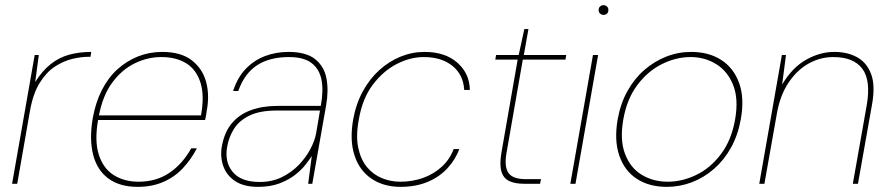

<svg xmlns="http://www.w3.org/2000/svg" viewBox="-20 -715 3463 747"><path d="M27 0 115 -501H131L117 -396Q144 -439 176.5 -465Q209 -491 248.5 -502Q288 -513 335 -513L332 -494H323Q296 -494 262 -486Q228 -478 194.5 -456.5Q161 -435 135 -393.5Q109 -352 97 -286L47 0Z M516 12Q445 12 401 -21Q357 -54 342 -114.5Q327 -175 341 -256Q352 -317 376.5 -365Q401 -413 437 -445.5Q473 -478 517 -495.5Q561 -513 611 -513Q684 -513 726 -480.5Q768 -448 782 -396Q796 -344 784 -282Q783 -272 781.5 -265Q780 -258 778 -248H351L354 -266H762Q776 -343 760 -393.5Q744 -444 705 -468.5Q666 -493 607 -493Q555 -493 505 -469Q455 -445 417 -394Q379 -343 364 -261L362 -251Q347 -167 364.5 -113Q382 -59 423 -33.5Q464 -8 519 -8Q588 -8 639 -42.5Q690 -77 724 -138H746Q723 -94 691 -60Q659 -26 615 -7Q571 12 516 12Z M984 12Q929 12 895.5 -10Q862 -32 849 -68Q836 -104 843 -145Q853 -201 882 -235.5Q911 -270 956.5 -286.5Q1002 -303 1060 -303H1228Q1239 -361 1231 -403.5Q1223 -446 1192.5 -469.5Q1162 -493 1104 -493Q1029 -493 980 -461Q931 -429 907 -361H887Q904 -414 936.5 -447.5Q969 -481 1011.5 -497Q1054 -513 1102 -513Q1171 -513 1206 -485Q1241 -457 1250 -410.5Q1259 -364 1249 -306L1195 0H1179L1193 -108Q1184 -94 1168 -73.5Q1152 -53 1126.5 -33.5Q1101 -14 1066 -1Q1031 12 984 12ZM990 -7Q1038 -7 1076 -25.5Q1114 -44 1142 -73Q1170 -102 1187.5 -135Q1205 -168 1210 -197L1225 -285H1057Q992 -285 952 -266Q912 -247 891.5 -215.5Q871 -184 864 -145Q853 -85 885.5 -46Q918 -7 990 -7Z M1539 12Q1472 12 1425 -20Q1378 -52 1359 -111Q1340 -170 1354 -250Q1365 -311 1391.5 -359.5Q1418 -408 1455.5 -442Q1493 -476 1538 -494.5Q1583 -513 1632 -513Q1712 -513 1759.5 -471Q1807 -429 1808 -365H1786Q1783 -424 1740.5 -458.5Q1698 -493 1629 -493Q1576 -493 1523.5 -466Q1471 -439 1430.5 -385.5Q1390 -332 1376 -250Q1364 -185 1374 -139Q1384 -93 1408.5 -64Q1433 -35 1467 -21.5Q1501 -8 1537 -8Q1585 -8 1626.5 -23Q1668 -38 1699 -66.5Q1730 -95 1745 -135H1767Q1752 -94 1720.5 -60Q1689 -26 1643 -7Q1597 12 1539 12Z M2019 0Q1983 0 1960.5 -11Q1938 -22 1930.5 -49Q1923 -76 1931 -122L1994 -483H1907L1910 -501H1998L2020 -602H2036L2018 -501H2183L2180 -483H2014L1951 -122Q1941 -67 1958 -42.5Q1975 -18 2025 -18H2085L2081 0Z M2199 0 2287 -501H2307L2219 0ZM2328 -657Q2321 -657 2315 -662Q2309 -667 2309 -676Q2309 -685 2315 -690Q2321 -695 2328 -695Q2335 -695 2341 -690Q2347 -685 2347 -676Q2347 -667 2341.5 -662Q2336 -657 2328 -657Z M2574 12Q2506 12 2458 -19Q2410 -50 2389.5 -109.5Q2369 -169 2383 -250Q2394 -312 2421 -360.5Q2448 -409 2486.5 -442.5Q2525 -476 2571.5 -494.5Q2618 -513 2669 -513Q2738 -513 2786.5 -481.5Q2835 -450 2856 -391Q2877 -332 2862 -250Q2851 -189 2824 -140.5Q2797 -92 2758 -58Q2719 -24 2672 -6Q2625 12 2574 12ZM2578 -8Q2634 -8 2689 -34.5Q2744 -61 2785 -115.5Q2826 -170 2840 -250Q2854 -330 2832.5 -384Q2811 -438 2766.5 -465.5Q2722 -493 2667 -493Q2610 -493 2555 -465.5Q2500 -438 2459.5 -384Q2419 -330 2405 -250Q2391 -170 2412 -115.5Q2433 -61 2477.5 -34.5Q2522 -8 2578 -8Z M2934 0 3022 -501H3038L3023 -386Q3062 -452 3116 -482.5Q3170 -513 3226 -513Q3277 -513 3314.5 -492.5Q3352 -472 3369 -427.5Q3386 -383 3373 -310L3318 0H3298L3352 -305Q3369 -402 3335 -447.5Q3301 -493 3222 -493Q3171 -493 3125.5 -467.5Q3080 -442 3047 -392Q3014 -342 3002 -270L2954 0Z"/></svg>

Font: DM Sans 18pt Thin
Style: Italic
Weight: 250
Italic angle: -10°
Designer: Colophon Foundry, Jonny Pinhorn
Foundry: Colophon Foundry
Version: Version 4.004;gftools[0.9.30]